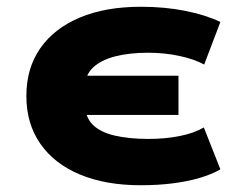

<svg xmlns="http://www.w3.org/2000/svg" viewBox="-20 -537 702 568"><path d="M396 11Q293 11 217 -20.5Q141 -52 99.5 -111.5Q58 -171 58 -253Q58 -335 99 -394Q140 -453 216 -485Q292 -517 397 -517Q467 -517 527.5 -505Q588 -493 632 -472L584 -346Q555 -362 511 -371.5Q467 -381 418 -381Q362 -381 320 -370Q278 -359 254.5 -336.5Q231 -314 232 -278L213 -313H508V-197H213L232 -231Q231 -192 253.5 -169Q276 -146 319 -136Q362 -126 419 -126Q469 -126 511.5 -134.5Q554 -143 583 -160L632 -36Q606 -21 570 -10.5Q534 0 490.5 5.5Q447 11 396 11Z"/></svg>

Font: Nunito Sans 7pt SemiExpanded Black
Style: Regular
Weight: 900
Width: 6
Designer: Vernon Adams
Foundry: Vernon Adams
Version: Version 3.101;gftools[0.9.27]